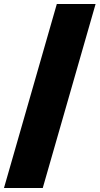

<svg xmlns="http://www.w3.org/2000/svg" viewBox="-20 -828 502 968"><path d="M0 120 266.5 -808H462L195.5 120Z"/></svg>

Font: Encode Sans SemiExpanded SemiExpanded ExtraBold
Style: Regular
Weight: 800
Width: 6
Designer: Multiple Designers
Foundry: Impallari Type
Version: Version 3.000; ttfautohint (v1.8.3) -l 8 -r 50 -G 200 -x 14 